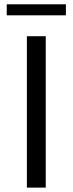

<svg xmlns="http://www.w3.org/2000/svg" viewBox="-20 -855 332 875"><path d="M10.7 -785.2V-835.4H280.3V-785.2ZM102.5 0V-689.9H188.5V0Z"/></svg>

Font: HK Grotesk Medium Legacy
Style: Regular
Weight: 500
Designer: Alfredo Marco Pradil
Foundry: Hanken Design Co.
Version: Version 2.022;PS 002.022;hotconv 1.0.88;makeotf.lib2.5.64775